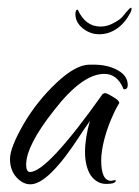

<svg xmlns="http://www.w3.org/2000/svg" viewBox="-20 -471 362 499"><path d="M59 8Q39 8 22.5 -10.5Q6 -29 6 -58Q6 -87 41 -148Q76 -208 127 -256Q177 -303 213 -303H223Q260 -303 286 -288.5Q312 -274 312 -250Q312 -239 303 -239Q300 -239 300 -242Q284 -279 251 -279Q194 -279 121 -185Q48 -93 48 -43Q48 -24 58 -24Q103 -24 247 -227Q247 -227 247 -227Q246 -226 248.5 -227.5Q251 -229 253 -229Q258 -229 274 -219Q290 -210 290 -203Q290 -203 286 -196.5Q282 -190 276 -177Q260 -143 251.5 -110.5Q243 -78 243 -54Q243 -1 269 -1L279 -3L281 -2Q281 7 256 7Q232 7 216 -15Q201 -38 201 -76Q201 -113 214 -158Q213 -155 207 -147Q201 -139 188 -119Q106 8 59 8ZM238 -382Q214 -382 195 -397.5Q176 -413 176 -434Q176 -446 182 -446Q202 -402 241 -402Q257 -402 271 -409Q292 -419 300 -429.5Q308 -440 315 -447Q319 -451 320 -451Q322 -451 322 -448Q322 -446 321 -443Q320 -440 319 -438Q304 -410 283 -396Q262 -382 238 -382Z"/></svg>

Font: Qwigley
Style: Regular
Weight: 400
Designer: Robert E. Leuschke
Foundry: Robert E. Leuschke
Version: Version 1.010; ttfautohint (v1.8.3)